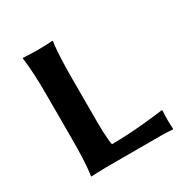

<svg xmlns="http://www.w3.org/2000/svg" viewBox="-151 -779 889 912"><g transform="rotate(-30 294.0 -322.5)"><path d="M247 -210V-445C247 -520 249 -592 257 -645L256 -648C256 -648 208 -645 173 -645C139 -645 94 -648 94 -648L92 -645C100 -588 103 -520 103 -445V-200C103 -125 101 -54 93 0L94 3C94 3 143 0 177 0H481C502 0 525 1 541 3L543 0C542 -14 541 -32 541 -42C541 -52 542 -91 543 -99L541 -103C541 -103 389 -81 255 -81C248 -105 247 -193 247 -210Z"/></g></svg>

Font: Libertinus Sans
Style: Bold
Weight: 700
Designer: Philipp H. Poll, Khaled Hosny
Foundry: Caleb Maclennan
Version: Version 7.050;RELEASE